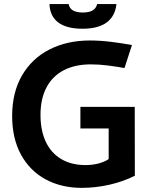

<svg xmlns="http://www.w3.org/2000/svg" viewBox="-20 -911 743 942"><path d="M222.7 -891.1H316.9Q323.7 -849.6 386.7 -849.6Q417 -849.6 434.6 -860.1Q452.1 -870.6 456.5 -891.1H551.3Q544.9 -831.1 502.9 -800.5Q460.9 -770 385.3 -770Q307.1 -770 266.1 -800.5Q225.1 -831.1 222.7 -891.1ZM39.6 -341.8Q39.6 -457.5 88.1 -541Q136.7 -624.5 223.1 -668.5Q309.6 -712.4 421.9 -712.4Q469.7 -712.4 524.2 -705.8Q578.6 -699.2 627.4 -689.9L590.8 -577.1Q556.6 -583.5 511.7 -589.4Q466.8 -595.2 426.3 -595.2Q348.1 -595.2 292.5 -566.2Q236.8 -537.1 207.8 -481.4Q178.7 -425.8 178.7 -347.2Q178.7 -270.5 204.8 -215.1Q231 -159.7 280.8 -130.4Q330.6 -101.1 399.9 -101.1Q432.6 -101.1 462.2 -108.6Q491.7 -116.2 513.2 -130.4V-280.8H374.5V-386.7H641.1L641.6 -48.8Q585.9 -20.5 517.8 -4.9Q449.7 10.7 380.9 10.7Q281.2 10.7 203.9 -31Q126.5 -72.8 83 -152.3Q39.6 -231.9 39.6 -341.8Z"/></svg>

Font: Selawik Semibold
Style: Regular
Weight: 600
Designer: Aaron Bell
Foundry: Microsoft Corporation
Version: Version 1.01